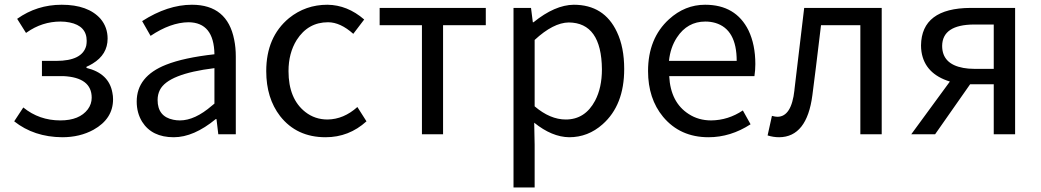

<svg xmlns="http://www.w3.org/2000/svg" viewBox="-20 -577 4473 825"><path d="M247.1 12.7Q126 11.7 41 -55.7L80.1 -115.2Q148.4 -59.6 239.3 -59.6Q321.3 -59.6 357.4 -107.4Q374 -129.9 374 -157.2Q374 -244.1 252 -250Q243.2 -250 235.4 -250H160.2V-315.4H221.7Q334 -315.4 350.6 -380.9Q352.5 -391.6 352.5 -401.4Q352.5 -465.8 279.3 -480.5Q260.7 -484.4 240.2 -484.4Q161.1 -484.4 94.7 -437.5Q92.8 -436.5 91.8 -435.5L53.7 -496.1Q138.7 -556.6 245.1 -556.6Q358.4 -556.6 412.1 -496.1Q442.4 -460 442.4 -411.1Q442.4 -342.8 377.9 -303.7Q365.2 -295.9 351.6 -290V-285.2Q448.2 -261.7 462.9 -178.7Q465.8 -165 465.8 -150.4Q465.8 -66.4 381.8 -19.5Q323.2 12.7 247.1 12.7Z M726.6 12.7Q632.8 12.7 590.8 -53.7Q567.4 -91.8 567.4 -140.6Q567.4 -249 693.4 -298.8Q769.5 -329.1 901.4 -343.8Q899.4 -480.5 790 -481.4Q712.9 -480.5 627 -422.9L590.8 -486.3Q700.2 -556.6 804.7 -556.6Q957 -556.6 986.3 -406.2Q993.2 -373 993.2 -334V0H918L910.2 -65.4H907.2Q812.5 12.7 726.6 12.7ZM752.9 -59.6Q817.4 -59.6 890.6 -123Q896.5 -127.9 901.4 -131.8V-284.2Q702.1 -259.8 667 -190.4Q657.2 -170.9 657.2 -147.5Q657.2 -76.2 724.6 -62.5Q738.3 -59.6 752.9 -59.6Z M1378.9 12.7Q1254.9 12.7 1183.6 -78.1Q1124 -155.3 1124 -271.5Q1124 -418 1221.7 -499Q1293 -556.6 1386.7 -556.6Q1472.7 -555.7 1544.9 -493.2L1498 -431.6Q1442.4 -481.4 1389.6 -481.4Q1303.7 -481.4 1254.9 -405.3Q1219.7 -348.6 1219.7 -271.5Q1219.7 -152.3 1292 -95.7Q1333 -63.5 1387.7 -63.5Q1457 -64.5 1515.6 -117.2L1554.7 -55.7Q1479.5 12.7 1378.9 12.7Z M1793 0V-468.8H1611.3V-543H2067.4V-468.8H1883.8V0Z M2186.5 228.5V-543H2261.7L2269.5 -481.4H2272.5Q2364.3 -555.7 2445.3 -556.6Q2576.2 -556.6 2630.9 -439.5Q2662.1 -374 2662.1 -280.3Q2662.1 -125 2569.3 -43Q2506.8 12.7 2425.8 12.7Q2351.6 11.7 2275.4 -49.8L2277.3 44.9V228.5ZM2411.1 -63.5Q2494.1 -63.5 2537.1 -144.5Q2566.4 -200.2 2566.4 -279.3Q2564.5 -479.5 2423.8 -480.5Q2357.4 -479.5 2277.3 -405.3V-120.1Q2343.8 -63.5 2411.1 -63.5Z M3024.4 12.7Q2902.3 12.7 2829.1 -75.2Q2764.6 -153.3 2764.6 -271.5Q2764.6 -412.1 2854.5 -494.1Q2922.9 -556.6 3009.8 -556.6Q3141.6 -556.6 3196.3 -446.3Q3225.6 -384.8 3225.6 -301.8Q3225.6 -275.4 3221.7 -250H2855.5Q2861.3 -136.7 2939.5 -86.9Q2981.4 -59.6 3036.1 -59.6Q3109.4 -60.5 3171.9 -102.5L3205.1 -43Q3119.1 12.7 3024.4 12.7ZM2854.5 -315.4H3145.5Q3145.5 -451.2 3053.7 -478.5Q3033.2 -484.4 3010.7 -484.4Q2933.6 -484.4 2888.7 -416Q2860.4 -373 2854.5 -315.4Z M3328.1 12.7Q3302.7 12.7 3278.3 4.9L3296.9 -79.1Q3311.5 -75.2 3320.3 -75.2Q3380.9 -75.2 3393.6 -189.5Q3393.6 -190.4 3393.6 -191.4Q3411.1 -334 3435.5 -543H3768.6V0H3676.8V-468.8H3507.8Q3482.4 -255.9 3470.7 -168Q3447.3 11.7 3328.1 12.7Z M4250 -281.2V-471.7H4165Q4029.3 -470.7 4028.3 -379.9Q4028.3 -301.8 4119.1 -285.2Q4140.6 -281.2 4165 -281.2ZM4150.4 -543H4341.8V0H4250V-214.8H4148.4L3998 0H3895.5L4061.5 -226.6Q3954.1 -259.8 3939.5 -354.5Q3937.5 -368.2 3937.5 -381.8Q3939.5 -542 4150.4 -543Z"/></svg>

Font: Taipei Sans TC Beta
Style: Regular
Weight: 400
Designer: JT Foundry
Foundry: JT Foundry
Version: Version 1.000